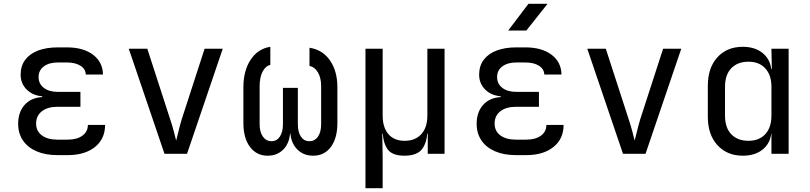

<svg xmlns="http://www.w3.org/2000/svg" viewBox="-20 -805 4240 1005"><path d="M334 7H281Q218 7 171.5 -13Q125 -33 100 -70Q75 -107 75 -157Q75 -217 108 -255Q141 -293 201 -297V-301Q151 -305 119.5 -336.5Q88 -368 88 -414Q88 -460 112 -492Q136 -524 179.5 -540.5Q223 -557 283 -557H330Q416 -557 467 -518.5Q518 -480 519 -415H429Q428 -444 401 -461Q374 -478 330 -478H283Q237 -478 209.5 -457.5Q182 -437 182 -402Q182 -366 209.5 -345Q237 -324 284 -324H401V-246H281Q229 -246 199 -222.5Q169 -199 169 -158Q169 -119 199 -96.5Q229 -74 281 -74H334Q383 -74 411.5 -95Q440 -116 440 -151H530Q530 -78 477 -35.5Q424 7 334 7Z M841 0 654 -550H751L871 -180Q882 -147 890 -116.5Q898 -86 902 -69Q907 -86 914 -116.5Q921 -147 931 -180L1051 -550H1146L959 0Z M1381 10Q1323 10 1288.5 -36Q1254 -82 1254 -161V-348Q1254 -435 1292 -492.5Q1330 -550 1395 -560V-465Q1370 -460 1354.5 -430Q1339 -400 1339 -354V-155Q1339 -114 1356 -90Q1373 -66 1401 -66Q1429 -66 1445 -90Q1461 -114 1461 -155V-345H1539V-155Q1539 -114 1555 -90Q1571 -66 1599 -66Q1628 -66 1644.5 -90Q1661 -114 1661 -155V-354Q1661 -397 1644.5 -425.5Q1628 -454 1600 -460V-555Q1668 -545 1707 -489Q1746 -433 1746 -348V-161Q1746 -82 1712 -36Q1678 10 1619 10Q1570 10 1537.5 -21.5Q1505 -53 1500 -106H1498Q1494 -53 1462 -21.5Q1430 10 1381 10Z M1893 180V-550H1983V-200Q1983 -138 2013 -103Q2043 -68 2098 -68Q2154 -68 2185.5 -103Q2217 -138 2217 -200V-550H2307V0H2219V-105H2199L2217 -126Q2217 -64 2191 -27Q2165 10 2097 10Q2030 10 2006.5 -27Q1983 -64 1983 -126L2001 -105H1981L1983 20V180Z M2734 7H2681Q2618 7 2571.5 -13Q2525 -33 2500 -70Q2475 -107 2475 -157Q2475 -217 2508 -255Q2541 -293 2601 -297V-301Q2551 -305 2519.5 -336.5Q2488 -368 2488 -414Q2488 -460 2512 -492Q2536 -524 2579.5 -540.5Q2623 -557 2683 -557H2730Q2816 -557 2867 -518.5Q2918 -480 2919 -415H2829Q2828 -444 2801 -461Q2774 -478 2730 -478H2683Q2637 -478 2609.5 -457.5Q2582 -437 2582 -402Q2582 -366 2609.5 -345Q2637 -324 2684 -324H2801V-246H2681Q2629 -246 2599 -222.5Q2569 -199 2569 -158Q2569 -119 2599 -96.5Q2629 -74 2681 -74H2734Q2783 -74 2811.5 -95Q2840 -116 2840 -151H2930Q2930 -78 2877 -35.5Q2824 7 2734 7ZM2640 -645 2746 -785H2846L2735 -645Z M3241 0 3054 -550H3151L3271 -180Q3282 -147 3290 -116.5Q3298 -86 3302 -69Q3307 -86 3314 -116.5Q3321 -147 3331 -180L3451 -550H3546L3359 0Z M3868 10Q3786 10 3735.5 -45Q3685 -100 3685 -194V-355Q3685 -450 3735 -505Q3785 -560 3868 -560Q3936 -560 3977 -523Q4018 -486 4018 -424L4000 -445H4020L4018 -550H4108V0H4018V-105H4000L4018 -126Q4018 -63 3977 -26.5Q3936 10 3868 10ZM3898 -68Q3954 -68 3986 -103Q4018 -138 4018 -200V-350Q4018 -412 3986 -447Q3954 -482 3898 -482Q3841 -482 3808 -448Q3775 -414 3775 -350V-200Q3775 -136 3808 -102Q3841 -68 3898 -68Z"/></svg>

Font: JetBrains Mono
Style: Regular
Weight: 400
Monospace: yes
Designer: Philipp Nurullin, Konstantin Bulenkov
Foundry: JetBrains
Version: Version 2.305